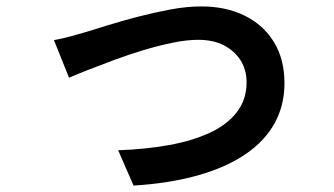

<svg xmlns="http://www.w3.org/2000/svg" viewBox="-20 -542 1040 598"><path d="M148 -417Q171 -421 199 -428.5Q227 -436 250 -443Q276 -451 318 -464Q360 -477 410 -490Q460 -503 511 -512.5Q562 -522 607 -522Q684 -522 742.5 -493Q801 -464 833.5 -410.5Q866 -357 866 -283Q866 -214 835.5 -158.5Q805 -103 745 -62Q685 -21 597 4Q509 29 396 36L348 -74Q433 -77 505.5 -90Q578 -103 632.5 -128Q687 -153 717.5 -192.5Q748 -232 748 -285Q748 -325 729 -354.5Q710 -384 677 -401Q644 -418 597 -418Q562 -418 518 -409Q474 -400 427.5 -386Q381 -372 336.5 -355.5Q292 -339 255 -324.5Q218 -310 195 -300Z"/></svg>

Font: Noto Sans TC SemiBold
Style: Regular
Weight: 600
Designer: Ryoko NISHIZUKA  (kana, bopomofo & ideographs); Paul D. Hunt (Latin, Greek & Cyrillic); Sandoll Communications , Soo-you
Foundry: Adobe
Version: Version 2.004-H2;hotconv 1.0.118;makeotfexe 2.5.65603